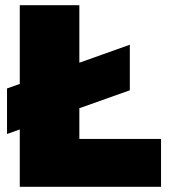

<svg xmlns="http://www.w3.org/2000/svg" viewBox="-20 -718 690 738"><path d="M7 -203V-378L479 -546V-371ZM56 0V-698H285V-184H599V0Z"/></svg>

Font: Azeret Mono Thin Black
Style: Regular
Weight: 900
Version: Version 1.002